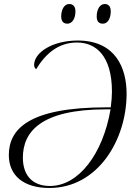

<svg xmlns="http://www.w3.org/2000/svg" viewBox="-20 -927 685 957"><path d="M493 -809C515 -809 532 -832 532 -870C532 -896 520 -907 502 -907C476 -907 462 -877 462 -845C462 -819 474 -809 493 -809ZM316 -809C338 -809 356 -832 356 -870C356 -896 343 -907 325 -907C299 -907 285 -877 285 -845C285 -819 298 -809 316 -809ZM226 10C468 10 611 -230 611 -460C611 -588 556 -725 367 -725C241 -725 150 -665 150 -603C150 -595 154 -586 160 -582C207 -659 270 -715 364 -715C458 -715 538 -649 538 -470C538 -447 536 -423 532 -392H511C119 -392 24 -281 24 -154C24 -51 99 10 226 10ZM229 0C138 0 94 -57 94 -141C94 -269 182 -382 509 -382H531C493 -160 372 0 229 0Z"/></svg>

Font: Noto Serif Display Light
Style: Italic
Weight: 300
Italic angle: -12°
Designer: Monotype Design Team
Foundry: Monotype Imaging Inc.
Version: Version 2.009